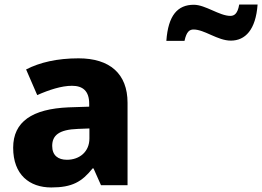

<svg xmlns="http://www.w3.org/2000/svg" viewBox="-20 -816 1155 846"><path d="M713 -636H793C802 -678 816 -686 833 -686C881 -686 939 -637 997 -637C1061 -637 1107 -685 1115 -796H1034C1027 -754 1011 -746 995 -746C947 -746 885 -795 834 -795C763 -795 721 -749 713 -636ZM326 -559C232 -559 155 -541 95 -510L144 -397C196 -420 251 -438 297 -438C344 -438 373 -416 373 -359V-346L282 -343C122 -336 38 -280 38 -165C38 -46 110 10 206 10C298 10 341 -15 388 -74H392L425 0H542V-363C542 -491 464 -559 326 -559ZM323 -248 374 -250V-206C374 -147 330 -112 275 -112C236 -112 210 -131 210 -173C210 -219 239 -245 323 -248Z"/></svg>

Font: Noto Sans Thai Looped ExtraBold
Style: Regular
Weight: 800
Designer: Cadson Demak Team
Foundry: Cadson Demak Co., Ltd.
Version: Version 1.001